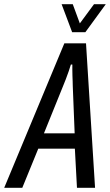

<svg xmlns="http://www.w3.org/2000/svg" viewBox="-63 -893 523 913"><path d="M-43 0 243 -687H346L389 0H303L293 -186H119L43 0ZM146 -259H292L283 -485Q283 -494 282.5 -506.5Q282 -519 281.5 -533.5Q281 -548 281 -561.5Q281 -575 281 -586H274Q270 -572 263.5 -553.5Q257 -535 250 -516.5Q243 -498 237 -484ZM440 -873 343 -740H280L230 -873H283L328 -751H294L384 -873Z"/></svg>

Font: Archivo ExtraCondensed
Style: Italic
Weight: 400
Width: 2
Italic angle: -10°
Designer: Hector Gatti
Foundry: Omnibus-Type
Version: Version 2.001